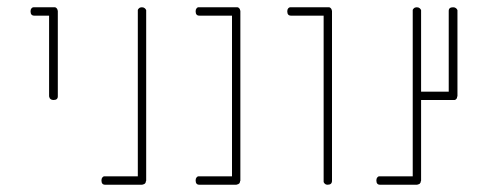

<svg xmlns="http://www.w3.org/2000/svg" viewBox="-20 -752 1342 528"><path d="M74 -732H127H128H131Q133 -732 135 -730L136 -729Q138 -727 138 -725L139 -722V-721V-487Q139 -477 127 -477Q122 -477 119 -479.5Q116 -482 116 -484L115 -487V-709H74Q64 -709 64 -721Q64 -726 66.5 -729Q69 -732 72 -732Z M382 -724V-722V-256V-255Q381 -254 381 -252Q381 -250 379 -248V-247H378Q376 -245 374 -245L371 -244H370H269Q259 -244 259 -256Q259 -261 261.5 -264Q264 -267 266 -267H269H359V-722Q359 -723 359 -724.5Q359 -726 362 -729Q365 -732 370 -732Q375 -732 378 -729.5Q381 -727 382 -724Z M528 -732H629H630H633Q635 -732 637 -730L638 -729Q640 -727 640 -725L641 -722V-721V-255Q640 -254 640 -252Q640 -250 638 -248V-247H637Q635 -245 633 -245L630 -244H528Q518 -244 518 -256Q518 -261 520.5 -264Q523 -267 525 -267H528H618V-709H528Q518 -709 518 -721Q518 -726 520.5 -729Q523 -732 525 -732Z M780 -732H881H882H885Q887 -732 889 -730L890 -729Q892 -727 892 -725L893 -722V-721V-255Q893 -244 881 -244Q876 -244 873 -247Q870 -250 870 -252V-255V-709H780Q770 -709 770 -721Q770 -726 772.5 -729Q775 -732 778 -732Z M1138 -724V-722V-500H1214V-722Q1214 -732 1226 -732Q1231 -732 1234 -729.5Q1237 -727 1238 -724V-722V-488V-487Q1237 -487 1237 -485Q1237 -482 1235 -480L1234 -479Q1232 -477 1230 -477H1227H1226H1138V-255Q1137 -254 1137 -252Q1137 -250 1135 -248V-247H1134Q1132 -245 1130 -245L1127 -244H1025Q1015 -244 1015 -256Q1015 -261 1017.5 -264Q1020 -267 1022 -267H1025H1115V-488V-722Q1115 -723 1115 -724.5Q1115 -726 1118 -729Q1121 -732 1126 -732Q1131 -732 1134 -729.5Q1137 -727 1138 -724Z"/></svg>

Font: Sticks
Style: Regular
Weight: 400
Version: Version 1.1